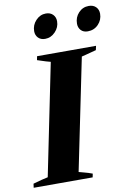

<svg xmlns="http://www.w3.org/2000/svg" viewBox="-119 -981 717 1042"><g transform="rotate(-10 239.5 -460.0)"><path d="M130 -836Q130 -870 153.5 -895Q177 -920 209 -920Q233 -920 247.5 -905.5Q262 -891 262 -868Q262 -835 238 -810Q214 -785 182 -785Q158 -785 144 -799.5Q130 -814 130 -836ZM366 -836Q366 -871 389 -895.5Q412 -920 445 -920Q470 -920 484.5 -905.5Q499 -891 499 -868Q499 -834 475.5 -809.5Q452 -785 417 -785Q393 -785 379.5 -799.5Q366 -814 366 -836ZM-17 -22Q35 -37 65 -43L190 -657Q175 -660 118 -679L122 -700H447L442 -677Q427 -673 413.5 -669.5Q400 -666 389 -663L361 -656L235 -42Q245 -40 261 -35Q277 -30 286 -28Q299 -23 309 -20L305 0H-20Z"/></g></svg>

Font: Trirong ExtraBold
Style: Italic
Weight: 800
Italic angle: -12°
Designer: Katatrad Team
Foundry: CadsonDemak
Version: Version 1.001